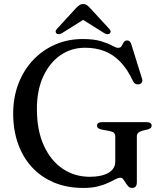

<svg xmlns="http://www.w3.org/2000/svg" viewBox="-20 -909 798 947"><path d="M655 -10.5Q655 4.5 649 11.2Q643 18 631.5 18Q620.5 18 613 10.2Q605.5 2.5 599.5 -7.5Q593.5 -17.5 587.8 -25Q582 -32.5 574 -32.5Q564 -32.5 549.8 -25Q535.5 -17.5 514.5 -7.5Q493.5 2.5 463.2 10.2Q433 18 391 18Q310 18 246 -9Q182 -36 137.2 -84.8Q92.5 -133.5 68.8 -200.8Q45 -268 45 -348.5Q45 -428 70.5 -495.2Q96 -562.5 142.5 -612Q189 -661.5 251.5 -689Q314 -716.5 388 -716.5Q443.5 -716.5 478.2 -705.8Q513 -695 532.8 -684Q552.5 -673 562.5 -673Q574.5 -673 579.8 -682.2Q585 -691.5 590.2 -700.5Q595.5 -709.5 607.5 -709.5Q614.5 -709.5 619.5 -705Q624.5 -700.5 628 -689.5L681 -519.5Q684 -509.5 679.2 -502Q674.5 -494.5 664.5 -493Q655.5 -491.5 648 -495.5Q640.5 -499.5 636 -509Q608 -569 572.5 -605.2Q537 -641.5 494 -657.5Q451 -673.5 399.5 -673.5Q331 -673.5 277.5 -636.2Q224 -599 193 -531.2Q162 -463.5 162 -372Q162 -265.5 196.5 -190.5Q231 -115.5 290 -76.2Q349 -37 423 -37Q452 -37 475.2 -42Q498.5 -47 514.8 -56.5Q531 -66 539.8 -79.8Q548.5 -93.5 548.5 -111V-235Q548.5 -247.5 542 -253.8Q535.5 -260 517 -263.5L481 -270Q470 -272.5 464.2 -277.2Q458.5 -282 458.5 -289.5Q458.5 -297.5 465 -302Q471.5 -306.5 484 -306.5H702.5Q715.5 -306.5 721.8 -302Q728 -297.5 728 -289.5Q728 -282.5 723.8 -278.2Q719.5 -274 708.5 -270.5L685 -265Q669 -260.5 662 -254.2Q655 -248 655 -235ZM410 -823.5H370L493.5 -746Q511 -736 521 -743.5Q525 -747 525.5 -753.2Q526 -759.5 519 -766.5L426 -867.5Q417 -877.5 409.2 -883.2Q401.5 -889 390.5 -889Q379 -889 371 -883.2Q363 -877.5 353.5 -867.5L261 -766.5Q254 -759.5 254.5 -753.2Q255 -747 259 -743.5Q269 -736 286.5 -746Z"/></svg>

Font: Fraunces 12pt
Style: Regular
Weight: 400
Version: Version 1.000;[b76b70a41]